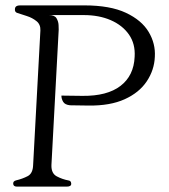

<svg xmlns="http://www.w3.org/2000/svg" viewBox="-20 -694 629 713"><path d="M240 -303Q221 -305 214.5 -316Q208 -327 208 -339L286 -338Q378 -337 427.5 -375Q477 -413 480 -483Q483 -531 459 -565.5Q435 -600 391.5 -619Q348 -638 291 -638H162Q183 -638 190 -626Q197 -614 197.5 -601Q198 -588 198 -584L171 -81Q170 -50 191 -39Q212 -28 234 -24Q244 -23 244.5 -12Q245 -1 228 -1H43Q30 -1 29 -11Q28 -21 39 -24Q64 -30 83 -40Q102 -50 103 -81L130 -581Q131 -603 115.5 -615.5Q100 -628 79.5 -634.5Q59 -641 44 -646Q34 -649 35.5 -661.5Q37 -674 54 -674H293Q389 -674 447.5 -646.5Q506 -619 532 -575.5Q558 -532 555 -483Q553 -434 525 -392Q497 -350 443 -325.5Q389 -301 309 -302Z"/></svg>

Font: Diphylleia
Style: Regular
Weight: 400
Designer: Minha Hyung
Foundry: JAMO
Version: Version 1.000; ttfautohint (v1.8.4.7-5d5b);gftools[0.9.28]